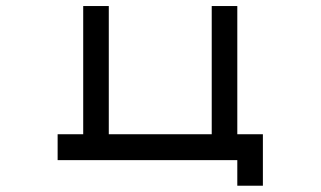

<svg xmlns="http://www.w3.org/2000/svg" viewBox="-20 -462 1040 623"><path d="M167 -26.4H250V-442.4H333V-26.4H667V-442.4H750V-26.4H833V140.6H750V57.6H167Z"/></svg>

Font: KH Dot Kodenmachou 12
Style: Regular
Weight: 400
Designer: Original version for X68000 by Keitarou Hiraki (http://hp.vector.co.jp/authors/VA000874/) / TrueType conversion by Homem
Version: Version 1.00.20150527